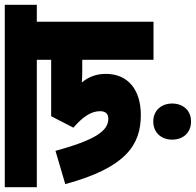

<svg xmlns="http://www.w3.org/2000/svg" viewBox="-28 -634 819 803"><g transform="rotate(-90 381.5 -232.5)"><path d="M692 -488H763V-622H0V-488H533V-428H297L249 -335C291 -299 318 -263 318 -224C318 -200 307 -189 286 -189C234 -189 197 -247 152 -410L13 -369C82 -114 178 -53 302 -53C409 -53 474 -108 474 -199C474 -239 462 -271 438 -300C456 -298 477 -298 493 -298H533V0H692ZM199 78C199 124 228 157 275 157C321 157 350 124 350 78C350 33 321 -1 275 -1C228 -1 199 33 199 78Z"/></g></svg>

Font: Noto Sans Devanagari UI Condensed Black
Style: Regular
Weight: 900
Width: 3
Designer: Jelle Bosma - Monotype Design Team
Foundry: Monotype Imaging Inc.
Version: Version 2.004